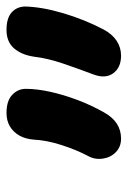

<svg xmlns="http://www.w3.org/2000/svg" viewBox="79 -834 392 590"><g transform="rotate(-90 275.0 -539.0)"><path d="M399 -363Q362 -363 344.5 -387.5Q327 -412 342 -450Q359 -495 375 -542Q391 -589 396 -632Q402 -670 422 -692.5Q442 -715 478 -715Q514 -715 531.5 -699.5Q549 -684 550 -659Q549 -607 529.5 -541Q510 -475 479 -416Q465 -390 444.5 -376.5Q424 -363 399 -363ZM144 -363Q119 -363 102.5 -379Q86 -395 82.5 -419.5Q79 -444 91 -465Q109 -499 124 -545Q139 -591 141 -632Q143 -657 153.5 -675.5Q164 -694 181.5 -704.5Q199 -715 223 -715Q260 -715 278.5 -697.5Q297 -680 297 -656Q297 -622 288 -581Q279 -540 263 -497.5Q247 -455 225 -416Q196 -363 144 -363Z"/></g></svg>

Font: Shantell Sans
Style: Bold Italic
Weight: 700
Italic angle: -11°
Designer: Stephen Nixon, Anya Danilova, Shantell Martin
Foundry: Arrow Type
Version: Version 1.011;[c5ecc13dd]